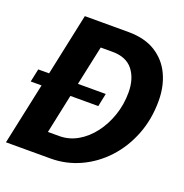

<svg xmlns="http://www.w3.org/2000/svg" viewBox="-132 -856 931 973"><g transform="rotate(20 334.0 -369.0)"><path d="M4.5 0 75.5 -332.5H17L32 -403H90.5L161.5 -737.5H396.5Q485 -737.5 543.5 -700.8Q602 -664 631 -601.5Q660 -539 660 -461Q660 -362 627 -277.8Q594 -193.5 536.2 -131.2Q478.5 -69 403.5 -34.5Q328.5 0 244.5 0ZM381.5 -332.5H231L186.5 -122H247.5Q300 -122 346 -148.5Q392 -175 427 -221Q462 -267 482 -325.8Q502 -384.5 502 -449Q502 -523.5 465.8 -569.5Q429.5 -615.5 355.5 -615.5H291.5L246 -403H396Z"/></g></svg>

Font: Epilogue
Style: Bold Italic
Weight: 700
Italic angle: -12°
Designer: Tyler Finck
Foundry: Etcetera Type Co
Version: Version 2.111; ttfautohint (v1.8.3)